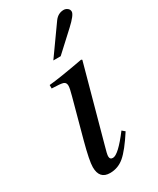

<svg xmlns="http://www.w3.org/2000/svg" viewBox="-173 -704 634 770"><g transform="rotate(-30 144.0 -319.0)"><path d="M126 -494 220 -626Q237 -649 263 -649Q272 -649 280 -643Q288 -637 288 -627Q288 -612 248 -575L160 -494ZM222 -114 235 -103Q193 -38 164 -13.5Q135 11 98 11Q49 11 49 -44Q49 -73 71 -155L119 -332Q128 -364 128 -376Q128 -391 116.5 -395Q105 -399 64 -400V-416Q110 -420 224 -441L228 -438L134 -95Q124 -61 124 -51Q124 -36 138 -36Q163 -36 222 -114Z"/></g></svg>

Font: STIX
Style: Italic
Weight: 400
Italic angle: -16.33°
Designer: MicroPress Inc., with final additions and corrections provided by Coen Hoffman, Elsevier (retired)
Version: Version 1.1.1